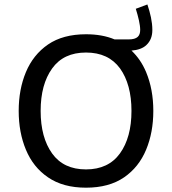

<svg xmlns="http://www.w3.org/2000/svg" viewBox="-20 -847 781 872"><path d="M370.6 -691.4C300.8 -691.4 243.2 -675.8 198.2 -645C152.8 -613.8 119.6 -571.8 97.7 -519.5C75.7 -466.8 64.9 -408.2 64.9 -343.3C64.9 -278.3 75.7 -219.7 97.7 -167C119.6 -114.3 152.8 -72.3 198.2 -41.5C243.7 -10.3 300.8 5.4 370.6 5.4C440.4 5.4 498 -10.3 543.5 -41.5C588.4 -72.3 621.6 -114.3 643.6 -167C665.5 -219.7 676.3 -278.3 676.3 -343.3C676.3 -408.2 665.5 -466.8 643.6 -519.5C627.4 -558.1 605.5 -590.3 577.1 -617.2C606.9 -619.6 629.9 -627.9 645 -642.6C663.1 -659.7 671.9 -682.1 671.9 -710.9C671.9 -748.5 662.6 -787.1 649.4 -826.7L596.7 -807.1C607.9 -771.5 616.7 -734.9 616.7 -711.4C616.7 -683.6 603.5 -668 564 -668H500.5C463.4 -683.6 419.9 -691.4 370.6 -691.4ZM370.6 -608.4C438.5 -608.4 489.7 -584.5 524.9 -536.6C559.6 -488.3 577.1 -423.8 577.1 -343.3C577.1 -262.7 559.6 -198.7 524.9 -150.4C490.2 -102.1 438.5 -77.6 370.6 -77.6C302.7 -77.6 251.5 -101.6 216.8 -149.9C182.1 -198.2 164.6 -262.7 164.6 -343.3C164.6 -423.8 182.1 -487.8 216.8 -536.1C251.5 -584.5 302.7 -608.4 370.6 -608.4Z"/></svg>

Font: Estedad Medium
Style: Regular
Weight: 500
Designer: Amin Abedi
Version: Version 7.3